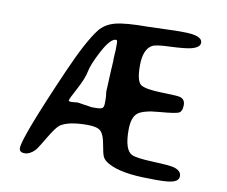

<svg xmlns="http://www.w3.org/2000/svg" viewBox="-75 -773 1006 852"><g transform="rotate(10 428.5 -346.5)"><path d="M309.1 -286.1Q314 -286.1 339.8 -281.2H357.9Q385.7 -281.2 391.1 -287.6Q396.5 -293.9 396.5 -309.6V-329.1L396 -339.8Q393.6 -359.4 393.6 -360.4L398.4 -463.9L398.9 -468.8L400.4 -498Q400.4 -502.9 400.4 -507.8L401.4 -530.8L402.8 -550.8V-580.1Q402.8 -594.7 397 -594.7Q371.6 -594.7 337.6 -531Q303.7 -467.3 297.9 -435.1Q292 -402.8 264.4 -351.3Q236.8 -299.8 236.8 -294.9V-293Q236.8 -288.6 250 -288.6L277.8 -291ZM686 -680.2Q770.5 -680.2 770.5 -647Q770.5 -625.5 731.4 -615.7Q707 -609.4 640.6 -606.4Q574.2 -604.5 557.6 -594.7Q520.5 -573.2 520.5 -500.7Q520.5 -428.2 543.2 -414.6Q565.9 -400.9 637 -399.2Q708 -397.5 718.3 -394.5Q742.7 -388.2 742.7 -361.3Q742.7 -334.5 729.5 -326.4Q716.3 -318.4 642.8 -312.7Q569.3 -307.1 544.9 -286.9Q520.5 -266.6 520.5 -210Q520.5 -120.6 555.2 -103.5Q575.2 -93.3 650.9 -90.3Q726.6 -87.4 746.6 -82Q780.8 -72.3 780.8 -47.9Q780.8 -29.8 760.3 -21.5Q739.7 -13.2 688.5 -13.2H668.9L649.4 -13.7Q521.5 -13.7 461.9 -46.9Q440.4 -59.1 433.8 -73Q427.2 -86.9 420.2 -128.4Q413.1 -169.9 397.7 -185.3Q382.3 -200.7 337.4 -200.7Q253.9 -200.7 217.3 -176.8Q200.2 -165.5 169.7 -113.5Q139.2 -61.5 130.4 -52.2Q107.9 -28.3 83.7 -28.3Q59.6 -28.3 59.6 -47.9Q59.6 -95.2 202.6 -421.4Q264.2 -562 308.6 -619.6Q334 -652.3 379.4 -664.3Q424.8 -676.3 528.8 -676.3L647 -680.2Z"/></g></svg>

Font: Averia Sans Libre
Style: Regular
Weight: 400
Version: Version 1.002